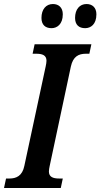

<svg xmlns="http://www.w3.org/2000/svg" viewBox="-52 -934 499 954"><path d="M371 -794C399 -794 427 -813 427 -863C427 -897 406 -914 378 -914C344 -914 321 -888 321 -845C321 -811 340 -794 371 -794ZM204 -794C231 -794 260 -813 260 -863C260 -897 239 -914 211 -914C177 -914 154 -888 154 -845C154 -811 173 -794 204 -794ZM-32 0H250L260 -47H242C211 -47 191 -55 191 -82C191 -90 193 -100 195 -110L300 -603C311 -654 339 -667 375 -667H392L402 -714H120L110 -667H128C158 -667 179 -660 179 -632C179 -624 177 -614 175 -604L69 -110C59 -60 29 -47 -5 -47H-22Z"/></svg>

Font: Noto Serif Condensed SemiBold
Style: Italic
Weight: 600
Width: 3
Italic angle: -12°
Designer: Monotype Design Team
Foundry: Monotype Imaging Inc.
Version: Version 2.014